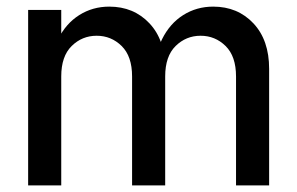

<svg xmlns="http://www.w3.org/2000/svg" viewBox="-20 -560 898 580"><path d="M693 0V-329Q693 -390 661.5 -421Q630 -452 586 -452Q542 -452 510.5 -421Q479 -390 479 -329H446Q446 -394 469.5 -441.5Q493 -489 533.5 -514.5Q574 -540 624 -540Q698 -540 745.5 -489.5Q793 -439 793 -352V0ZM65 0V-530H165V0ZM379 0V-329Q379 -390 347.5 -421Q316 -452 272 -452Q228 -452 196.5 -421Q165 -390 165 -329H132Q132 -394 155.5 -441.5Q179 -489 219.5 -514.5Q260 -540 310 -540Q384 -540 431.5 -489.5Q479 -439 479 -352V0Z"/></svg>

Font: Radio Canada Big
Style: Regular
Weight: 400
Designer: Étienne Aubert Bonn
Foundry: Coppers and Brasses
Version: Version 1.001